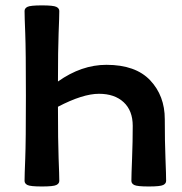

<svg xmlns="http://www.w3.org/2000/svg" viewBox="-20 -674 666 702"><path d="M133.3 -654.3Q175.3 -654.3 186 -648.9Q196.8 -643.6 196.8 -633.8Q196.8 -613.3 194.3 -552.7Q191.9 -492.2 191.9 -376Q277.8 -437 369.1 -437Q475.6 -437 529.1 -380.4Q582.5 -323.7 582.5 -238.3Q582.5 -156.2 585 -94.7Q587.4 -33.2 587.4 -12.7Q587.4 -2.9 576.7 2.4Q565.9 7.8 523.9 7.8Q481.4 7.8 470.9 2.4Q460.4 -2.9 460.4 -12.7Q460.4 -33.2 462.9 -94.7Q465.3 -156.2 465.3 -213.9Q465.3 -269.5 432.1 -300.3Q398.9 -331.1 341.8 -331.1Q282.7 -331.1 191.9 -283.7Q191.9 -156.2 194.3 -94.7Q196.8 -33.2 196.8 -12.7Q196.8 -2.9 186 2.4Q175.3 7.8 133.3 7.8Q90.8 7.8 80.3 2.4Q69.8 -2.9 69.8 -12.7Q69.8 -33.2 72.3 -94.7Q74.7 -156.2 74.7 -323.2Q74.7 -490.2 72.3 -551.8Q69.8 -613.3 69.8 -633.8Q69.8 -643.6 80.3 -648.9Q90.8 -654.3 133.3 -654.3Z"/></svg>

Font: ALMAS
Style: Bold
Weight: 700
Designer: ALMAS Font/ by Husham Jawad Kadhim, derived from the Bainsely font by/ Paul James MIller
Foundry: High-Logic / Made with FontCreator
Version: Version 1.411;September 19, 2021;FontCreator 14.0.0.2814 32-